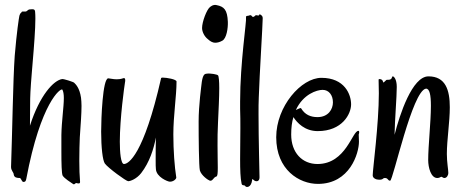

<svg xmlns="http://www.w3.org/2000/svg" viewBox="-20 -726 1902 782"><path d="M310 -328C304 -369 288 -383 282 -389C280 -392 240 -405 233 -404C199 -399 142 -339 102 -214C103 -265 102 -322 104 -352C108 -433 129 -618 123 -678C122 -689 116 -689 105 -688C96 -688 94 -685 89 -681C84 -676 71 -682 68 -677C67 -672 63 -676 59 -662C57 -653 48 -595 40 -499C33 -402 30 -183 25 -46C25 -31 36 -24 36 -15C38 -2 50 -1 62 -1C67 4 70 15 75 15C83 15 85 12 87 3C146 -311 228 -369 234 -361C238 -354 240 -342 240 -327C240 -290 231 -233 230 -176V-110C230 -59 231 -20 235 -11C242 1 270 18 277 23C284 29 286 17 293 20C300 22 307 23 306 13C304 -9 303 -40 303 -71C303 -107 304 -144 305 -166C309 -223 312 -264 312 -295C312 -307 311 -319 310 -328Z M698 -3C691 -47 686 -112 686 -179C686 -255 699 -335 699 -394C699 -403 659 -410 642 -410C639 -410 636 -409 636 -407C565 -94 503 -58 485 -58C472 -58 468 -106 468 -149C468 -244 487 -379 489 -390C490 -394 490 -397 490 -400C490 -405 488 -408 485 -408C481 -408 475 -403 455 -403C441 -403 426 -407 421 -407C398 -407 392 -242 392 -190C392 -125 398 -73 407 -60C420 -42 494 12 502 12C512 12 537 2 555 -21C589 -65 606 -119 615 -166C614 -134 614 -100 614 -74C614 -57 614 -44 615 -37C617 -5 663 14 672 14C687 14 698 3 698 -3Z M908 -637C906 -687 892 -699 863 -705C857 -707 847 -707 836 -698C822 -688 803 -637 803 -612C803 -596 813 -577 826 -567C835 -559 844 -552 857 -552C865 -552 874 -554 885 -560C903 -569 909 -612 908 -637ZM868 -419C865 -423 838 -428 822 -426C815 -425 807 -425 802 -393C800 -375 789 -297 789 -231C789 -166 790 -48 794 -32C800 -11 828 8 835 10C847 12 849 -4 861 -7C866 -8 867 -20 867 -43C867 -64 866 -96 866 -134C866 -162 866 -193 868 -229C870 -274 873 -328 873 -367C873 -396 871 -416 868 -419Z M1050 -652C1050 -659 1047 -662 1043 -665C1039 -668 1036 -669 1035 -664C1035 -662 1029 -663 1024 -664C1019 -665 1018 -658 1011 -657C1005 -657 1005 -668 995 -663C990 -660 981 -664 982 -655C985 -640 958 -471 958 -313C958 -303 958 -292 958 -282C959 -256 959 -230 959 -204C959 -159 958 -115 958 -78C958 -35 959 0 964 22C966 32 976 26 979 32C982 38 1003 40 1007 7C1009 -2 1009 6 1017 10C1024 14 1037 14 1037 -4C1037 -18 1033 -158 1033 -261C1033 -287 1033 -310 1034 -329C1037 -423 1050 -625 1050 -652Z M1441 -178C1442 -181 1443 -185 1443 -188C1443 -191 1442 -193 1440 -193C1415 -195 1390 -58 1273 -58C1211 -58 1166 -104 1166 -178C1166 -206 1169 -229 1175 -249C1190 -226 1221 -192 1274 -192C1374 -192 1410 -262 1410 -301C1410 -341 1384 -409 1289 -409C1207 -409 1105 -293 1105 -167C1105 -34 1199 23 1275 23C1405 23 1442 -102 1442 -149C1442 -161 1441 -171 1441 -178ZM1294 -360C1320 -360 1336 -338 1336 -309C1336 -282 1318 -249 1273 -249C1245 -249 1222 -259 1207 -284C1206 -285 1205 -286 1204 -286C1202 -286 1194 -282 1185 -278C1215 -343 1271 -360 1294 -360Z M1806 -21C1806 -35 1800 -65 1800 -99C1800 -156 1812 -229 1812 -289C1812 -359 1795 -415 1725 -415C1659 -415 1608 -260 1587 -177C1588 -237 1596 -331 1596 -372C1596 -404 1584 -415 1580 -415C1574 -415 1580 -401 1561 -401H1556C1552 -401 1545 -390 1541 -390C1540 -390 1541 -404 1525 -404C1523 -404 1522 -403 1522 -401C1522 -385 1523 -367 1523 -346C1523 -220 1498 -36 1498 -12C1498 0 1512 6 1524 6C1543 6 1537 -1 1548 -1C1561 -1 1559 10 1569 10C1581 10 1659 -357 1715 -365C1730 -365 1735 -339 1735 -295C1735 -229 1724 -133 1724 -74C1724 -44 1735 -1 1761 -1C1771 -1 1774 -6 1778 -6C1781 -6 1784 -1 1790 -1C1800 -1 1806 -13 1806 -21Z"/></svg>

Font: Oregano
Style: Regular
Weight: 400
Designer: Astigmatic (AOETI)
Foundry: Astigmatic (AOETI)
Version: Version 1.000